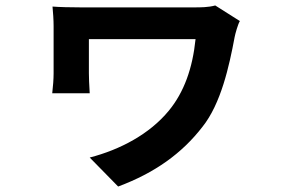

<svg xmlns="http://www.w3.org/2000/svg" viewBox="-20 -580 1040 702"><path d="M857 -503 767 -560C741 -553 715 -553 688 -553C631 -553 307 -553 275 -553C237 -553 198 -554 172 -556C174 -535 176 -507 176 -485C176 -448 176 -346 176 -312C176 -291 174 -265 171 -239H308C306 -266 305 -301 305 -312C305 -346 305 -412 305 -437C362 -437 645 -437 695 -437C684 -330 653 -243 597 -175C527 -90 420 -33 308 -4L412 102C546 52 645 -19 720 -116C788 -201 818 -338 838 -445C840 -456 850 -492 857 -503Z"/></svg>

Font: Source Han Sans KR
Style: Bold
Weight: 700
Designer: Ryoko NISHIZUKA 西塚涼子 (kana, bopomofo & ideographs); Paul D. Hunt (Latin, Greek & Cyrillic); Sandoll Communications 산돌커뮤니
Foundry: Adobe
Version: Version 2.004;hotconv 1.0.118;makeotfexe 2.5.65603